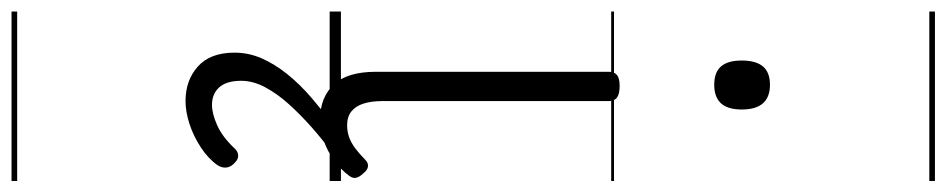

<svg xmlns="http://www.w3.org/2000/svg" viewBox="-690 -426 1680 341"><g transform="rotate(90 150.5 -255.0)"><path d="M192 17Q171 17 155.5 10.5Q140 4 129 -8Q118 -20 112.5 -38.5Q107 -57 107 -82V-496Q107 -506 113 -510.5Q119 -515 132 -515Q146 -515 152.5 -510.5Q159 -506 159 -496V-94Q159 -74 163.5 -60Q168 -46 177.5 -38.5Q187 -31 202 -31Q213 -31 223 -34.5Q233 -38 243 -45.5Q253 -53 263 -63Q269 -69 275.5 -68Q282 -67 288 -59Q293 -54 295 -48Q297 -42 292 -35Q281 -20 264.5 -8Q248 4 229.5 10.5Q211 17 192 17ZM130 -683Q108 -683 97.5 -695Q87 -707 87 -732Q87 -757 97.5 -769.5Q108 -782 130 -782Q152 -782 163 -769.5Q174 -757 174 -732Q174 -707 163 -695Q152 -683 130 -683ZM159 256Q122 256 97.5 234Q73 212 73 169Q73 144 83 121Q93 98 111 75.5Q129 53 153.5 32Q178 11 207 -11H252V-5Q228 12 205.5 32Q183 52 164.5 72.5Q146 93 134.5 114.5Q123 136 123 157Q123 183 134.5 196Q146 209 166 209Q181 209 201.5 200Q222 191 242 170Q248 163 255 162.5Q262 162 268 168Q276 175 277 183Q278 191 273 199Q261 216 241 229Q221 242 199.5 249Q178 256 159 256ZM0 555H301V565H0ZM0 -20H301V0H0ZM0 -505H301V-500H0ZM0 -1075H301V-1065H0Z"/></g></svg>

Font: Playwrite AR Guides
Style: Regular
Weight: 400
Designer: Veronika Burian, José Scaglione
Foundry: TypeTogether
Version: Version 1.003